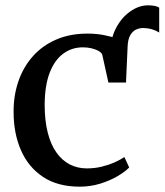

<svg xmlns="http://www.w3.org/2000/svg" viewBox="-20 -689 617 720"><path d="M452.5 -379.5 410 -415.5 395 -488.5Q393 -540.5 413.8 -581.2Q434.5 -622 467.5 -645.5Q500.5 -669 535 -669Q564 -669 577 -660.5V-567Q565.5 -574.5 550.5 -579Q535.5 -583.5 517.5 -584Q503 -584 490 -578Q477 -572 468.2 -556.5Q459.5 -541 458.5 -513.5ZM279.5 11Q196.5 11 141.5 -25.5Q86.5 -62 58.8 -125.2Q31 -188.5 31 -268.5Q30.5 -330 48.8 -383.5Q67 -437 102.5 -477.2Q138 -517.5 189.8 -540.2Q241.5 -563 308 -563Q343 -563 371.8 -557Q400.5 -551 422 -543.8Q443.5 -536.5 457.5 -532.5L452.5 -379.5H386.5L364 -481.5Q362.5 -490 351.5 -496.8Q340.5 -503.5 324.8 -507.5Q309 -511.5 291 -511.5Q249 -511.5 216.8 -487.5Q184.5 -463.5 166.2 -416Q148 -368.5 147.5 -297Q147.5 -237 159 -191.8Q170.5 -146.5 191.8 -116.8Q213 -87 242 -72.2Q271 -57.5 305.5 -57.5Q335 -57.5 361.5 -64Q388 -70.5 409.8 -80.2Q431.5 -90 446.5 -100L464.5 -61Q448.5 -44.5 419.8 -27.8Q391 -11 354.8 0Q318.5 11 279.5 11Z"/></svg>

Font: Merriweather 36pt Medium
Style: Regular
Weight: 500
Version: Version 2.100